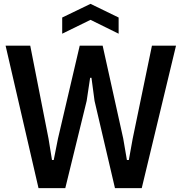

<svg xmlns="http://www.w3.org/2000/svg" viewBox="-20 -977 939 997"><path d="M9 -740H137L232 -257L250 -146H259L281 -257L394 -740H513L620 -257L639 -146H649L669 -257L769 -740H894L716 0H577L471 -453L455 -573H448L430 -453L319 0H180ZM303 -886 450 -957 596 -886V-802L450 -874L303 -802Z"/></svg>

Font: Encode Sans Compressed
Style: SemiBold
Weight: 600
Designer: Pablo Impallari, Andres Torresi
Foundry: Pablo Impallari, Andres Torresi
Version: Version 1.000; ttfautohint (v1.00) -l 8 -r 50 -G 200 -x 14 -